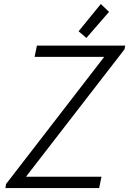

<svg xmlns="http://www.w3.org/2000/svg" viewBox="-20 -950 653 970"><path d="M10.7 -20.5 504.9 -660.6V-662.6H154.8L166.5 -719.7H612.8L608.9 -700.7L112.8 -59.1V-57.1H492.7L481 0H7.3ZM377 -792 489.3 -929.7 530.8 -890.1 416.5 -758.3Z"/></svg>

Font: Reddit Sans Vanilla Light
Style: Italic
Weight: 300
Italic angle: -11.25°
Designer: Stephen Hutchings
Version: Version 1.013